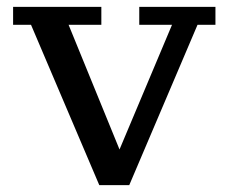

<svg xmlns="http://www.w3.org/2000/svg" viewBox="-20 -534 662 557"><path d="M268 3 70 -462H18V-514H274V-462H179L342 -63H311L479 -462H384V-514H605V-462H553L355 3Z"/></svg>

Font: Montagu Slab 24pt
Style: Regular
Weight: 400
Designer: Florian Karsten
Foundry: Florian Karsten
Version: Version 1.000